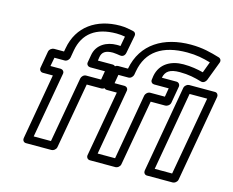

<svg xmlns="http://www.w3.org/2000/svg" viewBox="-110 -944 1367 1128"><g transform="rotate(15 573.5 -380.0)"><path d="M499 -671C437 -671 379 -639 368 -574L360 -528C357 -513 370 -503 381 -503H471L462 -450H371C356 -450 344 -436 342 -425L271 -25H166L237 -425C240 -440 227 -450 216 -450H154L164 -503H226C241 -503 253 -517 255 -528L263 -574C282 -680 356 -735 480 -735C499 -735 516 -733 532 -730L521 -670C513 -671 507 -671 499 -671ZM489 -621C505 -620 520 -618 531 -616C557 -611 564 -634 565 -641L586 -750C588 -762 581 -772 570 -774C547 -779 521 -785 489 -785C346 -785 237 -711 213 -574L209 -553H148C137 -553 121 -543 118 -528L100 -425C98 -414 106 -400 121 -400H182L112 0C110 11 117 25 132 25H288C299 25 314 15 317 0L388 -400H478C489 -400 504 -410 507 -425L526 -528C528 -539 520 -553 505 -553H415L418 -574C423 -605 442 -621 489 -621ZM907 -662C832 -662 767 -627 753 -550L750 -528C747 -513 759 -503 770 -503H859L850 -450H761C746 -450 733 -436 731 -425L661 -25H555L625 -425C628 -440 616 -450 605 -450H544L553 -503H614C629 -503 641 -517 643 -528L647 -550C669 -675 761 -735 910 -735C967 -735 1008 -726 1053 -713L1028 -646C992 -655 954 -662 907 -662ZM898 -612C951 -612 991 -603 1031 -591C1047 -586 1060 -598 1065 -610L1109 -726C1114 -739 1108 -751 1096 -755C1042 -771 991 -785 919 -785C756 -785 627 -710 598 -553H537C526 -553 511 -543 508 -528L489 -425C487 -414 495 -400 510 -400H571L500 0C498 11 506 25 521 25H677C688 25 703 15 706 0L777 -400H866C877 -400 893 -410 896 -425L914 -528C916 -539 908 -553 893 -553H804C812 -593 837 -612 898 -612ZM1008 -25H902L986 -503H1093ZM1025 25C1036 25 1051 15 1054 0L1147 -528C1149 -539 1142 -553 1127 -553H970C959 -553 944 -543 941 -528L848 0C846 11 853 25 868 25Z"/></g></svg>

Font: Asimov
Style: WidOuIt
Weight: 500
Designer: Google
Version: Version 2.000980; 2014